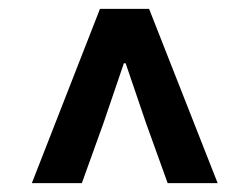

<svg xmlns="http://www.w3.org/2000/svg" viewBox="-20 -690 563 434"><path d="M52 -276 206 -670H317L472 -276H359L310 -412L264 -547H260L214 -412L165 -276Z"/></svg>

Font: Assistant
Style: Bold
Weight: 700
Designer: Hebrew By Ben Nathan, Latin by Paul Hunt
Version: Version 2.001;PS 002.001;hotconv 1.0.88;makeotf.lib2.5.64775